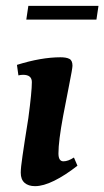

<svg xmlns="http://www.w3.org/2000/svg" viewBox="-20 -627 357 657"><path d="M51 -36Q51 -53 57 -93.5Q63 -134 65 -147L77 -223Q89 -313 89 -346Q89 -371 59 -371Q51 -371 43 -369L38 -405Q121 -431 187 -431Q207 -431 217.5 -425.5Q228 -420 228 -402Q228 -393 216 -333Q199 -246 196 -230Q180 -144 180 -102Q180 -75 197 -75Q213 -75 233 -88L245 -60Q203 -27 165.5 -8.5Q128 10 100 10Q77 10 64 -1.5Q51 -13 51 -36ZM317 -607 310 -560H70L77 -607Z"/></svg>

Font: Unna
Style: Bold Italic
Weight: 700
Italic angle: -8.05°
Designer: Jorge de Buen Unna
Foundry: Omnibus-Type
Version: Version 2.008